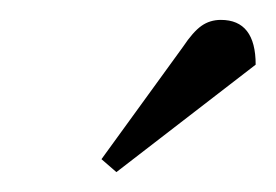

<svg xmlns="http://www.w3.org/2000/svg" viewBox="-20 -668 277 193"><path d="M202 -648Q237 -648 237 -603L97 -495L82 -508L164 -621Q174 -636 182.5 -642Q191 -648 202 -648Z"/></svg>

Font: Arapey
Style: Italic
Weight: 400
Italic angle: -12°
Designer: Eduardo Rodriguez Tunni
Foundry: Eduardo Rodriguez Tunni
Version: Version 3.000